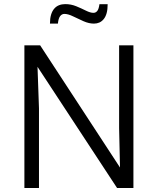

<svg xmlns="http://www.w3.org/2000/svg" viewBox="-20 -937 787 957"><path d="M101.6 0V-710.9H180.2L578.1 -102.1L573.7 -298.3V-710.9H645V0H563.5L167 -604L174.3 -397V0ZM229 -819.3Q229 -845.2 234.6 -863.8Q240.2 -882.3 250.5 -894Q260.7 -905.8 274.7 -911.1Q288.6 -916.5 305.2 -916.5Q334 -916.5 360.1 -905.8Q386.2 -895 408.2 -884Q430.2 -873 445.8 -873Q457.5 -873 465.1 -882.8Q472.7 -892.6 475.6 -916H516.6Q516.6 -890.1 511.5 -871.6Q506.3 -853 496.8 -841.6Q487.3 -830.1 475.1 -824.7Q462.9 -819.3 448.2 -819.3Q423.3 -819.3 396.2 -831.3Q369.1 -843.3 344.2 -855.5Q319.3 -867.7 301.3 -867.7Q288.1 -867.7 279.5 -856.2Q271 -844.7 268.6 -819.3Z"/></svg>

Font: Comme Light
Style: Regular
Weight: 300
Version: Version 1.000;gftools[0.9.27]